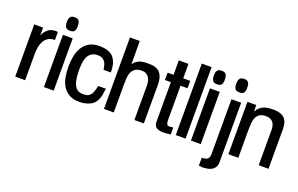

<svg xmlns="http://www.w3.org/2000/svg" viewBox="-92 -972 2343 1511"><g transform="rotate(20 1080.0 -216.5)"><path d="M234.4 -377.9Q200.2 -377.9 178.2 -363.8Q156.2 -349.6 144 -327.1Q131.8 -304.7 127 -276.9Q122.1 -249 122.1 -220.7V0H39.1V-437.5H113.3V-371.1Q127 -405.3 151.9 -425.8Q176.8 -446.3 213.9 -446.3Q218.8 -446.3 223.6 -446.3Q228.5 -446.3 233.4 -445.3L234.4 -443.4Z M366.2 -537.1Q366.2 -512.7 356.4 -499.5Q346.7 -486.3 321.3 -486.3Q291 -486.3 282.2 -502Q273.4 -517.6 273.4 -543.9Q273.4 -570.3 283.2 -585Q293 -599.6 321.3 -599.6Q335.9 -599.6 345.2 -594.7Q354.5 -589.8 358.9 -581.1Q363.3 -572.3 364.7 -561Q366.2 -549.8 366.2 -537.1ZM361.3 0H279.3V-437.5H361.3Z M743.2 -154.3Q738.3 -136.7 736.8 -119.1Q735.4 -101.6 730.5 -84Q714.8 -29.3 673.8 -7.3Q632.8 14.6 580.1 14.6Q527.3 14.6 493.2 -5.4Q459 -25.4 439.5 -58.1Q419.9 -90.8 412.6 -132.8Q405.3 -174.8 405.3 -219.7Q405.3 -263.7 413.6 -305.7Q421.9 -347.7 441.9 -380.4Q461.9 -413.1 495.6 -433.1Q529.3 -453.1 581.1 -453.1Q665 -453.1 700.2 -411.1Q735.4 -369.1 735.4 -288.1H673.8V-290Q670.9 -308.6 666.5 -325.2Q662.1 -341.8 652.8 -354Q643.6 -366.2 629.4 -373.5Q615.2 -380.9 593.8 -380.9Q558.6 -380.9 538.1 -365.2Q517.6 -349.6 507.8 -325.2Q498 -300.8 495.6 -272Q493.2 -243.2 493.2 -215.8Q493.2 -189.5 497.1 -156.7Q501 -124 512.7 -99.6Q525.4 -72.3 543.9 -62.5Q562.5 -52.7 591.8 -52.7Q616.2 -52.7 630.9 -61Q645.5 -69.3 654.3 -83Q663.1 -96.7 668 -114.7Q672.9 -132.8 678.7 -152.3Q678.7 -153.3 679.7 -154.3Z M1116.2 0H1037.1V-287.1Q1037.1 -305.7 1033.2 -323.2Q1029.3 -340.8 1020.5 -354.5Q1011.7 -368.2 997.1 -376.5Q982.4 -384.8 961.9 -384.8Q926.8 -384.8 907.2 -372.1Q887.7 -359.4 877.9 -338.4Q868.2 -317.4 866.2 -290.5Q864.3 -263.7 864.3 -236.3V0H782.2V-598.6H864.3L865.2 -405.3Q879.9 -423.8 894 -433.6Q908.2 -443.4 923.8 -448.2Q939.5 -453.1 957.5 -454.1Q975.6 -455.1 997.1 -455.1Q1059.6 -455.1 1087.9 -421.9Q1116.2 -388.7 1116.2 -328.1Z M1344.7 9.8Q1331.1 9.8 1316.4 12.2Q1301.8 14.6 1288.1 14.6Q1271.5 14.6 1256.3 12.2Q1241.2 9.8 1230 3.4Q1218.8 -2.9 1211.9 -14.6Q1205.1 -26.4 1205.1 -45.9V-377.9H1155.3V-439.5H1205.1V-560.5H1286.1V-439.5H1344.7V-377.9H1286.1V-85.9Q1286.1 -74.2 1290.5 -60.1Q1294.9 -45.9 1310.5 -45.9Q1319.3 -45.9 1327.6 -47.4Q1335.9 -48.8 1344.7 -48.8Z M1465.8 0H1383.8V-598.6H1465.8Z M1597.7 -537.1Q1597.7 -512.7 1587.9 -499.5Q1578.1 -486.3 1552.7 -486.3Q1522.5 -486.3 1513.7 -502Q1504.9 -517.6 1504.9 -543.9Q1504.9 -570.3 1514.6 -585Q1524.4 -599.6 1552.7 -599.6Q1567.4 -599.6 1576.7 -594.7Q1585.9 -589.8 1590.3 -581.1Q1594.7 -572.3 1596.2 -561Q1597.7 -549.8 1597.7 -537.1ZM1592.8 0H1510.7V-437.5H1592.8Z M1785.2 -537.1Q1785.2 -512.7 1775.4 -499.5Q1765.6 -486.3 1740.2 -486.3Q1710 -486.3 1701.2 -502Q1692.4 -517.6 1692.4 -543.9Q1692.4 -570.3 1702.1 -585Q1711.9 -599.6 1740.2 -599.6Q1754.9 -599.6 1764.2 -594.7Q1773.4 -589.8 1777.8 -581.1Q1782.2 -572.3 1783.7 -561Q1785.2 -549.8 1785.2 -537.1ZM1780.3 81.1Q1780.3 106.4 1771 123Q1761.7 139.6 1745.6 149.4Q1729.5 159.2 1709 163.1Q1688.5 167 1667 167Q1659.2 167 1651.9 165Q1644.5 163.1 1636.7 165V97.7Q1668 97.7 1683.6 86.9Q1699.2 76.2 1699.2 42V-415H1780.3Z M2160.2 0H2078.1V-296.9Q2078.1 -335.9 2059.6 -359.4Q2041 -382.8 2000 -382.8Q1965.8 -382.8 1947.3 -369.6Q1928.7 -356.4 1919.9 -335.4Q1911.1 -314.5 1909.2 -288.6Q1907.2 -262.7 1907.2 -236.3V0H1824.2V-438.5H1898.4V-385.7Q1912.1 -407.2 1926.8 -419.9Q1941.4 -432.6 1958.5 -439.5Q1975.6 -446.3 1995.6 -448.7Q2015.6 -451.2 2039.1 -451.2Q2100.6 -451.2 2130.4 -422.9Q2160.2 -394.5 2160.2 -332Z"/></g></svg>

Font: RIT TN Joy
Style: Bold
Weight: 700
Designer: Hussain K H
Foundry: Rachana Institute of Typography
Version: 1.6.2